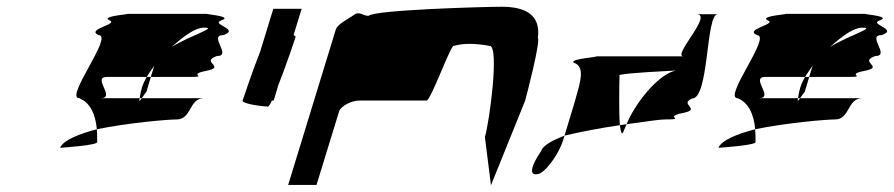

<svg xmlns="http://www.w3.org/2000/svg" viewBox="-20 -736 2649 569"><path d="M158 -298C172 -299 275 -306 268 -316C268 -329 268 -341 267 -353C214 -339 168 -321 158 -298ZM215 -445C170 -445 318 -632 272 -632C233 -650 334 -664 304 -676C275 -689 382 -695 354 -695H598C570 -695 675 -689 637 -676C600 -664 694 -650 642 -632C596 -632 669 -570 623 -570C571 -552 653 -538 591 -526C530 -514 604 -508 541 -508H427L437 -541C430 -530 421 -519 415 -508H297C251 -508 325 -445 278 -445H394C391 -433 395 -437 400 -445H585C539 -445 549 -382 503 -382C477 -382 360 -372 267 -353C263 -398 247 -432 215 -445ZM400 -474C396 -460 395 -451 394 -445H400C405 -453 414 -464 414 -464L427 -508H415C408 -496 403 -485 400 -474ZM489 -597C552 -635 626 -654 584 -654C559 -654 526 -630 489 -597Z M699 -438C696 -428 763 -420 774 -420C776 -420 781 -427 786 -438H791L805 -484C828 -542 854 -620 856 -626C857 -628 854 -630 850 -632L874 -710H790L751 -583C728 -525 701 -444 699 -438Z M834 -188H918L985 -406C990 -421 1020 -438 1046 -438H1244C1257 -438 1317 -607 1325 -600C1353 -608 1386 -608 1431 -600C1461 -600 1430 -372 1417 -330L1435 -187L1536 -437C1541 -454 1582 -612 1574 -624C1583 -692 1537 -716 1467 -716C1418 -716 1090 -707 1072 -689C1055 -689 1045 -704 1029 -692C1013 -680 980 -665 975 -648Z M1584 -289C1551 -241 1546 -210 1580 -222C1605 -235 1638 -286 1648 -318L1653 -334C1617 -320 1589 -305 1584 -289ZM1681 -550C1661 -563 1788 -569 1735 -569H2006C1970 -569 2095 -694 2044 -694H2107C2071 -694 2082 -444 2031 -444C1989 -426 2066 -412 1998 -400C1946 -388 2018 -382 1949 -382C1937 -382 1901 -377 1837 -368C1860 -426 1929 -516 1983 -527C1954 -525 1850 -521 1816 -514C1815 -473 1814 -402 1817 -365C1762 -357 1703 -346 1653 -334L1682 -430C1699 -490 1716 -538 1681 -550ZM1807 -509 1808 -512C1807 -511 1806 -510 1807 -509ZM1817 -365C1820 -341 1824 -332 1830 -352C1832 -357 1835 -362 1837 -368C1832 -367 1822 -366 1817 -365Z M2109 -298C2123 -299 2226 -306 2219 -316C2219 -329 2219 -341 2218 -353C2165 -339 2119 -321 2109 -298ZM2166 -445C2121 -445 2269 -632 2223 -632C2184 -650 2285 -664 2255 -676C2226 -689 2333 -695 2305 -695H2549C2521 -695 2626 -689 2588 -676C2551 -664 2645 -650 2593 -632C2547 -632 2620 -570 2574 -570C2522 -552 2604 -538 2542 -526C2481 -514 2555 -508 2492 -508H2378L2388 -541C2381 -530 2372 -519 2366 -508H2248C2202 -508 2276 -445 2229 -445H2345C2342 -433 2346 -437 2351 -445H2536C2490 -445 2500 -382 2454 -382C2428 -382 2311 -372 2218 -353C2214 -398 2198 -432 2166 -445ZM2351 -474C2347 -460 2346 -451 2345 -445H2351C2356 -453 2365 -464 2365 -464L2378 -508H2366C2359 -496 2354 -485 2351 -474ZM2440 -597C2503 -635 2577 -654 2535 -654C2510 -654 2477 -630 2440 -597Z"/></svg>

Font: bitstorm
Style: suextobl
Weight: 400
Version: Version 0.2